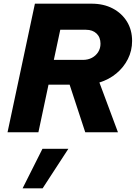

<svg xmlns="http://www.w3.org/2000/svg" viewBox="-20 -720 739 1045"><path d="M21 0 170 -700H478Q544 -700 593.5 -674Q643 -648 671 -602.5Q699 -557 699 -497Q699 -444 676 -398.5Q653 -353 613 -320Q573 -287 521 -271L622 0H444L359 -259H244L189 0ZM273 -394H431Q459 -394 480.5 -405.5Q502 -417 514.5 -437Q527 -457 527 -482Q527 -517 505.5 -537.5Q484 -558 448 -558H308ZM103 305 211 90H352L212 305Z"/></svg>

Font: Red Hat Text VF
Style: Italic
Weight: 300
Italic angle: -12°
Designer: Pentagram, MCKL
Foundry: Pentagram, MCKL
Version: Version 1.023